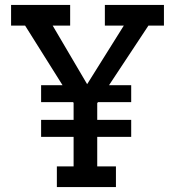

<svg xmlns="http://www.w3.org/2000/svg" viewBox="-20 -760 701 780"><path d="M646 -656H583L423 -414H513V-345H378L375 -341V-273H513V-204H375V-84H451V0H211V-84H279V-204H147V-273H279V-342L277 -345H147V-414H234L82 -656H25V-740H265V-656H194L334 -418L483 -656H406V-740H646Z"/></svg>

Font: Arvo
Style: Regular
Weight: 400
Designer: Anton Koovit (Cyrillic Expansion: Cyreal)
Foundry: Anton Koovit, Yassin Baggar
Version: Version 3.000